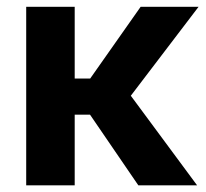

<svg xmlns="http://www.w3.org/2000/svg" viewBox="-20 -556 617 576"><path d="M204.1 -535.6V0H58.6V-535.6ZM575.7 -535.6 329.1 -211.9H170.4L167 -320.3H250.5L401.9 -535.6ZM395 0 246.1 -217.8 356.4 -290.5 571.3 0Z"/></svg>

Font: Inter 20pt
Style: Bold
Weight: 700
Version: Version 4.001;git-66647c0bb